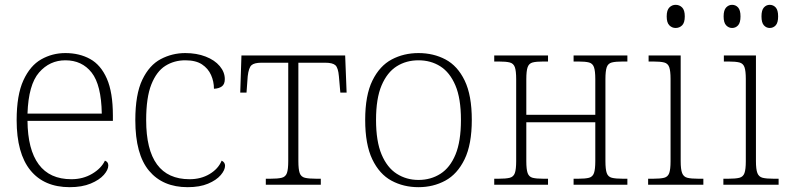

<svg xmlns="http://www.w3.org/2000/svg" viewBox="-20 -766 3289 796"><path d="M269 10Q163 10 106 -60Q49 -130 49 -268Q49 -372 77 -433Q105 -494 151 -520Q197 -546 251 -546Q309 -546 353.5 -521.5Q398 -497 423 -440Q448 -383 448 -287V-265H94Q95 -146 140.5 -84.5Q186 -23 276 -23Q324 -23 362 -45.5Q400 -68 415 -100Q429 -95 429 -80Q429 -62 410.5 -41Q392 -20 356 -5Q320 10 269 10ZM402 -295Q400 -414 360 -465Q320 -516 251 -516Q186 -516 142 -465.5Q98 -415 94 -295Z M758 10Q655 10 598 -58Q541 -126 541 -268Q541 -375 570 -435.5Q599 -496 646.5 -521Q694 -546 748 -546Q795 -546 832.5 -531.5Q870 -517 891 -492Q912 -467 912 -438Q912 -417 900 -408Q888 -399 867 -398Q867 -428 855 -455Q843 -482 817.5 -499Q792 -516 748 -516Q702 -516 665.5 -493Q629 -470 607.5 -416Q586 -362 586 -268Q586 -23 766 -23Q813 -23 849 -44.5Q885 -66 899 -100Q913 -93 913 -79Q913 -61 895 -40Q877 -19 842.5 -4.5Q808 10 758 10Z M1082 0V-25H1100Q1132 -25 1148 -29Q1164 -33 1169.5 -48.5Q1175 -64 1175 -98V-506H1064Q1034 -506 1022.5 -495.5Q1011 -485 1007 -450L1002 -382H976L981 -536H1411L1417 -382H1391L1385 -450Q1382 -485 1370.5 -495.5Q1359 -506 1328 -506H1217V-98Q1217 -64 1222.5 -48.5Q1228 -33 1244 -29Q1260 -25 1292 -25H1310V0Z M1715 10Q1653 10 1603 -17Q1553 -44 1523.5 -105.5Q1494 -167 1494 -269Q1494 -371 1524 -432Q1554 -493 1604 -519.5Q1654 -546 1715 -546Q1777 -546 1827 -519.5Q1877 -493 1906.5 -432Q1936 -371 1936 -269Q1936 -167 1906 -105.5Q1876 -44 1826 -17Q1776 10 1715 10ZM1715 -20Q1766 -20 1806 -45.5Q1846 -71 1868.5 -125.5Q1891 -180 1891 -269Q1891 -358 1868 -412Q1845 -466 1805.5 -491Q1766 -516 1715 -516Q1664 -516 1624.5 -491Q1585 -466 1562 -412Q1539 -358 1539 -269Q1539 -180 1562 -125.5Q1585 -71 1625 -45.5Q1665 -20 1715 -20Z M2029 0V-25H2047Q2078 -25 2093.5 -29Q2109 -33 2114.5 -48.5Q2120 -64 2120 -98V-438Q2120 -472 2114.5 -487.5Q2109 -503 2093.5 -507Q2078 -511 2047 -511H2029V-536H2252V-511H2233Q2203 -511 2188 -507Q2173 -503 2167.5 -487.5Q2162 -472 2162 -438V-290H2448V-438Q2448 -472 2442.5 -487.5Q2437 -503 2422 -507Q2407 -511 2377 -511H2358V-536H2581V-511H2563Q2532 -511 2516.5 -507Q2501 -503 2495.5 -487.5Q2490 -472 2490 -438V-98Q2490 -64 2495.5 -48.5Q2501 -33 2516.5 -29Q2532 -25 2563 -25H2581V0H2358V-25H2377Q2407 -25 2422 -29Q2437 -33 2442.5 -48.5Q2448 -64 2448 -98V-259H2162V-98Q2162 -64 2167.5 -48.5Q2173 -33 2188 -29Q2203 -25 2233 -25H2252V0Z M2781 -650Q2766 -650 2755 -661Q2744 -672 2744 -698Q2744 -724 2755 -735Q2766 -746 2781 -746Q2797 -746 2808 -735Q2819 -724 2819 -698Q2819 -672 2808 -661Q2797 -650 2781 -650ZM2667 0V-25H2687Q2718 -25 2733.5 -29Q2749 -33 2754.5 -48.5Q2760 -64 2760 -97V-439Q2760 -472 2754.5 -487.5Q2749 -503 2733.5 -507Q2718 -511 2687 -511H2669V-536H2802V-98Q2802 -64 2808 -48.5Q2814 -33 2829.5 -29Q2845 -25 2876 -25H2896V0Z M3015 -650Q3001 -650 2990.5 -661Q2980 -672 2980 -698Q2980 -724 2990.5 -735Q3001 -746 3015 -746Q3030 -746 3040 -735Q3050 -724 3050 -698Q3050 -672 3040 -661Q3030 -650 3015 -650ZM3171 -650Q3157 -650 3147 -661Q3137 -672 3137 -698Q3137 -724 3147 -735Q3157 -746 3171 -746Q3186 -746 3196 -735Q3206 -724 3206 -698Q3206 -672 3196 -661Q3186 -650 3171 -650ZM2979 0V-25H2999Q3030 -25 3045.5 -29Q3061 -33 3066.5 -48.5Q3072 -64 3072 -97V-439Q3072 -472 3066.5 -487.5Q3061 -503 3045.5 -507Q3030 -511 2999 -511H2981V-536H3114V-98Q3114 -64 3120 -48.5Q3126 -33 3141.5 -29Q3157 -25 3188 -25H3208V0Z"/></svg>

Font: Noto Serif ExtraLight
Style: Regular
Weight: 200
Designer: Monotype Design Team
Foundry: Monotype Imaging Inc.
Version: Version 2.015; ttfautohint (v1.8.4.7-5d5b)